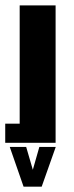

<svg xmlns="http://www.w3.org/2000/svg" viewBox="-22 -389 278 720"><path d="M134.3 311H66.4L14.6 162.1H76.2L101.1 247.6L125.5 162.1H187ZM51.8 -368.7H186.5V146.5H-2.4V74.7H51.8Z"/></svg>

Font: Aqlam Corner
Style: Regular
Weight: 400
Designer: Developer/ Husham Jawad
Version: Version 1.00;December 29, 2020;FontCreator 13.0.0.2683 32-bi